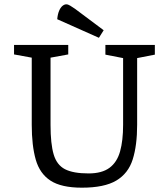

<svg xmlns="http://www.w3.org/2000/svg" viewBox="-20 -856 772 889"><path d="M359 13Q264 13 214 -19.5Q164 -52 145.5 -117Q127 -182 127 -278V-589L45 -604V-648H296V-604L214 -589V-278Q214 -190 228.5 -141Q243 -92 281 -72.5Q319 -53 390 -53Q452 -53 487 -79Q522 -105 536 -155Q550 -205 550 -278V-587L468 -603V-648H697V-603L615 -587V-278Q615 -183 594.5 -118Q574 -53 518.5 -20Q463 13 359 13ZM438 -681 245 -767Q247 -790 253.5 -805.5Q260 -821 269 -828.5Q278 -836 287 -836Q295 -836 305.5 -829.5Q316 -823 329 -814L460 -716Z"/></svg>

Font: Faustina VF Beta
Style: Regular
Weight: 400
Designer: Alfonso Garcia
Foundry: Omnibus-Type
Version: Version 1.006